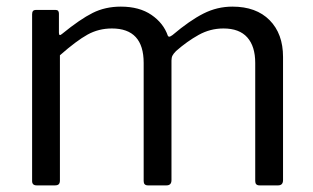

<svg xmlns="http://www.w3.org/2000/svg" viewBox="-20 -560 946 580"><path d="M77 -13V-517Q77 -530 88 -530H148Q158 -530 158 -519V-461Q158 -449 168 -458Q222 -502 260 -521Q298 -540 345 -540Q401 -540 437.5 -515Q474 -490 487 -452Q489 -449 491 -449Q494 -449 501 -454Q553 -498 594.5 -519Q636 -540 682 -540Q754 -540 794.5 -499Q835 -458 835 -388V-16Q835 0 820 0H764Q751 0 751 -13V-370Q751 -420 727 -447Q703 -474 655 -474Q615 -474 580 -454.5Q545 -435 512 -406Q504 -398 501 -392Q498 -386 498 -377V-16Q498 0 483 0H427Q414 0 414 -13V-370Q414 -474 318 -474Q278 -474 244.5 -455.5Q211 -437 161 -393V-15Q161 -7 157.5 -3.5Q154 0 146 0H91Q77 0 77 -13Z"/></svg>

Font: n
Style: Regular
Weight: 400
Designer: Pablo Impallari, Rodrigo Fuenzalida
Foundry: Impallari Type
Version: Version 1.002; ttfautohint (v1.5)